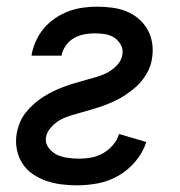

<svg xmlns="http://www.w3.org/2000/svg" viewBox="-20 -548 540 576"><path d="M211 8Q187 8 163.5 5Q140 2 118.5 -5.5Q97 -13 78 -26Q59 -39 47 -58Q35 -77 30.5 -100Q26 -123 30 -147Q33 -164 39.5 -180Q46 -196 57 -210Q68 -224 81.5 -236Q95 -248 110 -257.5Q125 -267 140.5 -274.5Q156 -282 172.5 -288Q189 -294 205.5 -299Q222 -304 239 -308.5Q256 -313 272.5 -318Q289 -323 304.5 -331.5Q320 -340 332.5 -354Q345 -368 347 -384Q350 -400 342.5 -413.5Q335 -427 323 -435Q311 -443 295.5 -445.5Q280 -448 264 -448Q249 -448 233 -445Q217 -442 202.5 -434Q188 -426 178 -412Q168 -398 165 -383V-381H75V-385Q79 -406 88.5 -426.5Q98 -447 112.5 -464Q127 -481 146.5 -494Q166 -507 186.5 -514.5Q207 -522 228.5 -525Q250 -528 271 -528Q294 -528 316.5 -525Q339 -522 359 -514Q379 -506 395.5 -492Q412 -478 422.5 -459.5Q433 -441 436.5 -418.5Q440 -396 436 -373Q434 -357 427 -341Q420 -325 409 -310.5Q398 -296 384.5 -284.5Q371 -273 356 -263Q341 -253 325 -245.5Q309 -238 293 -232Q277 -226 260 -221Q243 -216 227 -211.5Q211 -207 194 -202Q177 -197 162 -189Q147 -181 134 -167Q121 -153 118 -137Q115 -119 125.5 -105Q136 -91 150.5 -84Q165 -77 183 -74.5Q201 -72 218 -72Q236 -72 254.5 -75.5Q273 -79 289.5 -88.5Q306 -98 319 -113Q332 -128 337 -146L419 -122Q409 -91 387 -64.5Q365 -38 335.5 -21Q306 -4 274 2Q242 8 211 8Z"/></svg>

Font: Iosevka Medium
Style: Italic
Weight: 500
Italic angle: -9°
Monospace: yes
Designer: Belleve Invis
Foundry: Belleve Invis
Version: Version 32.5.0; ttfautohint (v1.8.4)